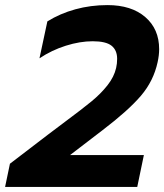

<svg xmlns="http://www.w3.org/2000/svg" viewBox="-38 -734 645 754"><path d="M1 -91 150 -205 219 -257Q285 -306 321.5 -336Q358 -366 384 -399Q410 -432 418 -467Q422 -484 422 -503Q422 -537 400 -554.5Q378 -572 326 -572Q276 -572 220.5 -554.5Q165 -537 117 -505L148 -650Q198 -681 258 -697.5Q318 -714 384 -714Q478 -714 532.5 -667Q587 -620 587 -541Q587 -517 581 -490Q565 -416 515.5 -358Q466 -300 365 -223L237 -125H527L501 0H-18Z"/></svg>

Font: Prompt Semibold
Style: Italic
Weight: 600
Italic angle: -12°
Designer: Katatrad Team
Foundry: CadsonDemak
Version: Version 1.000